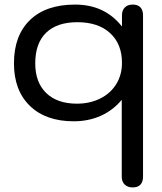

<svg xmlns="http://www.w3.org/2000/svg" viewBox="-20 -520 707 839"><path d="M512 252V-84Q474 -38 420.5 -14Q367 10 302 10Q180 10 110.5 -57.5Q41 -125 41 -243Q41 -365 111 -432.5Q181 -500 308 -500Q438 -500 513 -404V-453Q513 -475 525.5 -487.5Q538 -500 560 -500Q582 -500 593.5 -488Q605 -476 605 -453V252Q605 275 593.5 287Q582 299 560 299Q538 299 525 286.5Q512 274 512 252ZM513 -245Q513 -328 461 -375.5Q409 -423 318 -423Q229 -423 181.5 -377Q134 -331 134 -243Q134 -160 182 -113.5Q230 -67 316 -67Q373 -67 418 -89.5Q463 -112 488 -152.5Q513 -193 513 -245Z"/></svg>

Font: Kodchasan Medium
Style: Regular
Weight: 500
Designer: Katatrad Aksorn Co.,Ltd.
Foundry: Cadson Demak Co.,Ltd.
Version: Version 1.000; ttfautohint (v1.6)